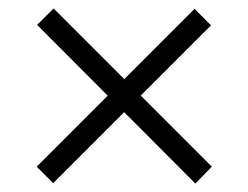

<svg xmlns="http://www.w3.org/2000/svg" viewBox="-20 -578 588 455"><path d="M107 -558 482 -183 443 -143 68 -519ZM67 -183 441 -557 480 -518 106 -144Z"/></svg>

Font: Albert Sans Light
Style: Regular
Weight: 300
Designer: Andreas Rasmussen
Foundry: a.Foundry
Version: Version 1.025